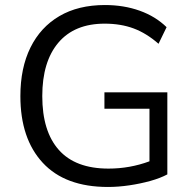

<svg xmlns="http://www.w3.org/2000/svg" viewBox="-20 -734 766 763"><path d="M409 9Q239 9 150 -87Q61 -183 61 -352Q61 -464 101 -545Q141 -626 216 -670Q291 -714 397 -714Q472 -714 535 -691.5Q598 -669 642 -626L610 -560Q562 -602 511 -621Q460 -640 396 -640Q276 -640 212 -564.5Q148 -489 148 -352Q148 -212 214 -138Q280 -64 411 -64Q496 -64 574 -93V-302H395V-367H645V-41Q617 -26 577.5 -15Q538 -4 494 2.5Q450 9 409 9Z"/></svg>

Font: Nunito Sans
Style: Regular
Weight: 400
Designer: Vernon Adams
Foundry: Vernon Adams
Version: Version 3.101; ttfautohint (v1.8.4.7-5d5b);gftools[0.9.27]